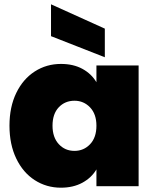

<svg xmlns="http://www.w3.org/2000/svg" viewBox="-20 -865 720 892"><path d="M24 -281Q24 -368 55.5 -433Q87 -498 141.5 -533Q196 -568 263 -568Q321 -568 363 -545Q405 -522 428 -483V-561H624V0H428V-78Q405 -39 362.5 -16Q320 7 263 7Q196 7 141.5 -28Q87 -63 55.5 -128.5Q24 -194 24 -281ZM428 -281Q428 -335 398.5 -366Q369 -397 326 -397Q282 -397 253 -366.5Q224 -336 224 -281Q224 -227 253 -195.5Q282 -164 326 -164Q369 -164 398.5 -195Q428 -226 428 -281ZM467 -732V-599L217 -697V-845Z"/></svg>

Font: DVN-Poppins ExtBd
Style: Regular
Weight: 800
Designer: Ninad Kale (Devanagari), Jonny Pinhorn (Latin)
Foundry: Indian Type Foundry
Version: 4.004